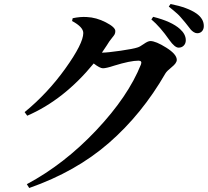

<svg xmlns="http://www.w3.org/2000/svg" viewBox="-20 -867 1040 959"><path d="M489 -604Q516 -604 581.5 -613.5Q647 -623 667 -630Q678 -633 698.5 -647.5Q719 -662 731 -662Q758 -662 810.5 -629Q863 -596 863 -568Q863 -552 838 -532Q813 -512 806 -500Q689 -297 524.5 -153.5Q360 -10 126 72L114 53Q301 -47 460.5 -216Q620 -385 684 -545Q691 -564 672 -564Q631 -564 550 -539Q511 -526 494 -526Q479 -526 448 -550Q299 -368 116 -289L103 -307Q218 -401 307 -525.5Q396 -650 396 -702Q396 -732 340 -762L343 -776Q381 -784 413 -782Q461 -780 508.5 -755.5Q556 -731 556 -712Q556 -702 552.5 -695.5Q549 -689 540.5 -679Q532 -669 526 -660Q519 -648 489 -604ZM736 -770 745 -783Q837 -760 879 -722Q908 -696 908 -666Q908 -650 898 -639.5Q888 -629 872 -629Q853 -629 826 -667Q780 -733 736 -770ZM823 -834 832 -847Q918 -830 962 -799Q998 -773 998 -737Q998 -721 989 -711Q980 -701 965 -701Q956 -701 947 -707Q938 -713 933 -719Q928 -725 915 -742Q913 -745 905.5 -754Q898 -763 894 -767.5Q890 -772 882 -781.5Q874 -791 866 -798Q858 -805 847 -814.5Q836 -824 823 -834Z"/></svg>

Font: Swei Spring CJKtc
Style: Bold
Weight: 700
Version: Version 1.021